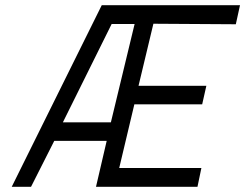

<svg xmlns="http://www.w3.org/2000/svg" viewBox="-20 -716 940 736"><path d="M370 -696H900L884 -623L568 -625L511 -387H771L755 -316H495L437 -72H752L737 0H348L389 -176H188L99 0H25ZM405 -247 496 -624H408L221 -247Z"/></svg>

Font: Cairo
Style: Italic
Weight: 400
Italic angle: -13°
Designer: Mohamed Gaber, Accademia di Belle Arti di Urbino and others
Foundry: Kief Type Foundry, Accademia di Belle Arti di Urbino and others
Version: Version 3.011